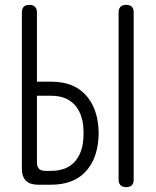

<svg xmlns="http://www.w3.org/2000/svg" viewBox="-20 -760 640 790"><path d="M132 -424H190Q280 -424 329.5 -372.5Q379 -321 385 -234Q386 -222 386 -211.5Q386 -201 385 -190Q379 -102 329.5 -51Q280 0 190 0H137Q103 0 86.5 -16.5Q70 -33 70 -67V-709Q70 -724 77.5 -732Q85 -740 101 -740Q116 -740 124 -732Q132 -724 132 -709ZM132 -91Q132 -74 140.5 -65.5Q149 -57 166 -57H190Q252 -57 285.5 -92.5Q319 -128 323 -190Q324 -201 324 -212Q324 -223 323 -234Q319 -295 285.5 -330.5Q252 -366 190 -366H132ZM499 10Q484 10 476 2Q468 -6 468 -21V-709Q468 -724 476 -732Q484 -740 499 -740Q515 -740 522.5 -732Q530 -724 530 -709V-21Q530 -6 522.5 2Q515 10 499 10Z"/></svg>

Font: Maple Mono ExtraLight
Style: Regular
Weight: 275
Monospace: yes
Designer: subframe7536
Version: Version 7.000